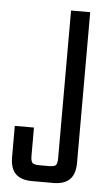

<svg xmlns="http://www.w3.org/2000/svg" viewBox="-48 -656 397 689"><g transform="rotate(5 150.5 -311.0)"><path d="M15 -192H84V-90Q84 -71 90 -65Q96 -59 115 -59H149Q169 -59 174.5 -65Q180 -71 180 -90V-622H249V-79Q249 -39 229.5 -19.5Q210 0 170 0H94Q54 0 34.5 -19.5Q15 -39 15 -79Z"/></g></svg>

Font: Teko Variable Light
Style: Regular
Weight: 300
Designer: Manushi Parikh, Jonny Pinhorn
Foundry: Indian Type Foundry
Version: Version 3.000